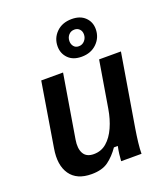

<svg xmlns="http://www.w3.org/2000/svg" viewBox="-136 -824 810 930"><g transform="rotate(-20 269.0 -359.5)"><path d="M176.7 10Q100.8 10 67.1 -38.3Q33.3 -86.7 47.5 -170L101.7 -500H214.2L160 -174.2Q152.5 -130 167.1 -103.8Q181.7 -77.5 220 -77.5Q258.3 -77.5 286.2 -101.7Q314.2 -125.8 332.9 -167.5Q351.7 -209.2 360 -260L400 -500H512.5L450 -125Q444.2 -89.2 440.4 -56.7Q436.7 -24.2 436.7 0H331.7Q332.5 -16.7 335 -36.2Q337.5 -55.8 341.7 -75H321.7Q295.8 -37.5 263.8 -13.8Q231.7 10 176.7 10ZM325.8 -540.8Q281.7 -540.8 257.1 -565.8Q232.5 -590.8 232.5 -627.5Q232.5 -670 262.5 -699.6Q292.5 -729.2 341.7 -729.2Q385 -729.2 410 -705Q435 -680.8 435 -644.2Q435 -600.8 404.6 -570.8Q374.2 -540.8 325.8 -540.8ZM330 -593.3Q348.3 -593.3 360.4 -607.1Q372.5 -620.8 372.5 -639.2Q372.5 -655.8 362.5 -666.2Q352.5 -676.7 336.7 -676.7Q318.3 -676.7 306.7 -663.8Q295 -650.8 295 -631.7Q295 -615.8 304.2 -604.6Q313.3 -593.3 330 -593.3Z"/></g></svg>

Font: Familjen Grotesk GF Medium
Style: Italic
Weight: 500
Designer: Anders Wikstroem, Jonas Baeckman, Matilda Gysing, Kristian Moeller
Foundry: Familjen STHML AB
Version: Version 2.000; Beta; Release 4; Build 6